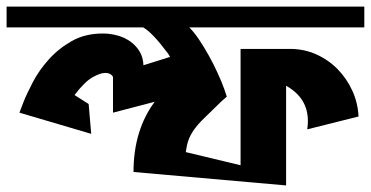

<svg xmlns="http://www.w3.org/2000/svg" viewBox="-25 -564 1130 585"><path d="M446.3 -253.9 319.3 -220.7V-328.1Q319.3 -332 313 -336.9Q306.6 -341.8 294.9 -341.8Q280.3 -341.8 256.3 -328.1Q232.4 -314.5 202.1 -274.4L245.1 -247.1L252.9 -156.2L34.2 -220.7L46.9 -253.9Q56.6 -278.3 75.2 -314Q93.8 -349.6 123.5 -382.8Q153.3 -416 193.8 -439Q234.4 -461.9 288.1 -461.9Q311.5 -461.9 334 -455.6Q356.4 -449.2 373.5 -436.5Q390.6 -423.8 400.9 -406.2Q411.1 -388.7 412.1 -365.2L493.2 -390.6L487.3 -400.4Q438.5 -465.8 411.1 -480.5H-4.9V-543.9H1085V-480.5H551.8Q566.4 -465.8 581.5 -443.4Q596.7 -420.9 611.3 -394.5Q626 -368.2 638.2 -341.3Q650.4 -314.5 658.2 -293L666 -269.5L649.4 -254.9Q617.2 -223.6 597.2 -204.1Q577.1 -184.6 565.9 -168.5Q554.7 -152.3 549.3 -137.2Q543.9 -122.1 541 -100.6L708 -60.5V-415H858.4Q901.4 -415 938.5 -398.4Q975.6 -381.8 1003.4 -353.5Q1031.2 -325.2 1048.3 -288.1Q1065.4 -251 1067.4 -209L911.1 -169.9Q912.1 -176.8 912.6 -183.1Q913.1 -189.5 913.1 -195.3Q913.1 -265.6 846.7 -302.7V1L381.8 -40Q381.8 -167 446.3 -253.9Z"/></svg>

Font: Shorif Bongobondhu ANSI V2
Style: Regular
Weight: 400
Designer: Shorif Uddin Shishir, Shorif art & Design, e-mail : shorifart@gmail.com, facebook : Shorif2001
Foundry: Lipighor Font Foundry
Version: Designed By Shorif Uddin Shishir | Build By Niladri Shekhar 